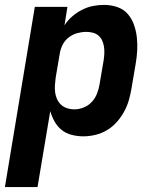

<svg xmlns="http://www.w3.org/2000/svg" viewBox="-33 -548 653 783"><path d="M-13 215 109 -520H242L230 -445Q243 -465 261.5 -481Q280 -497 301.5 -508Q323 -519 346 -523.5Q369 -528 391 -528Q419 -528 444.5 -519.5Q470 -511 487 -492Q504 -473 513 -448Q522 -423 525 -396Q528 -369 526.5 -341.5Q525 -314 520 -286L503 -186Q499 -162 492 -138Q485 -114 472.5 -91.5Q460 -69 442.5 -49.5Q425 -30 403 -17Q381 -4 356 2Q331 8 307 8Q283 8 259.5 2Q236 -4 218.5 -18Q201 -32 189.5 -52.5Q178 -73 172 -95L120 215ZM270 -102Q289 -102 308 -109.5Q327 -117 341 -132Q355 -147 362.5 -166Q370 -185 373 -204L390 -304Q392 -318 392.5 -331.5Q393 -345 391 -358Q389 -371 383.5 -383Q378 -395 368.5 -403Q359 -411 346 -414.5Q333 -418 319 -418Q301 -418 282.5 -413Q264 -408 248 -396Q232 -384 223 -366.5Q214 -349 211 -331L194 -231Q192 -216 191 -200.5Q190 -185 192 -170.5Q194 -156 200 -143Q206 -130 216.5 -120.5Q227 -111 241 -106.5Q255 -102 270 -102Z"/></svg>

Font: Iosevka SS04 XBd Ex Obl
Style: Regular
Weight: 800
Width: 7
Italic angle: -9°
Monospace: yes
Designer: Belleve Invis
Foundry: Belleve Invis
Version: Version 19.0.0; ttfautohint (v1.8.4)